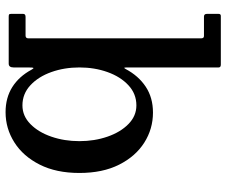

<svg xmlns="http://www.w3.org/2000/svg" viewBox="-83 -737 832 706"><g transform="rotate(90 333.0 -384.0)"><path d="M41 -718Q31 -718 31 -729V-771.5Q31 -780 38.5 -780H217.5Q228 -780 228 -772V-439Q228 -427 229 -425.2Q230 -423.5 233.5 -429.5Q258.5 -477 298.8 -503.8Q339 -530.5 394 -530.5Q454 -530.5 504.5 -498.5Q555 -466.5 585.5 -406Q616 -345.5 616 -260Q616 -174.5 585.2 -113.8Q554.5 -53 503.5 -20.8Q452.5 11.5 392.5 11.5Q339.5 11.5 300.2 -13.2Q261 -38 236.5 -83.5Q231.5 -92.5 229.8 -90.8Q228 -89 228 -71V-18Q228 0 214 0H41.5Q35 0 33 -1.5Q31 -3 31 -9.5V-53Q31 -62 42 -62H111Q121 -62 121 -72.5V-707.5Q121 -718 112.5 -718ZM228 -260Q228 -204.5 245 -156.8Q262 -109 293.5 -79.8Q325 -50.5 367.5 -50.5Q406.5 -50.5 436.2 -79.8Q466 -109 482.5 -156.8Q499 -204.5 499 -260Q499 -315.5 482.5 -363.2Q466 -411 436.2 -440.2Q406.5 -469.5 367.5 -469.5Q325 -469.5 293.5 -440.2Q262 -411 245 -363.2Q228 -315.5 228 -260Z"/></g></svg>

Font: Besley* Medium
Style: Regular
Weight: 500
Designer: Owen Earl
Foundry: indestructible type*
Version: Version 3.000; ttfautohint (v1.8.3)